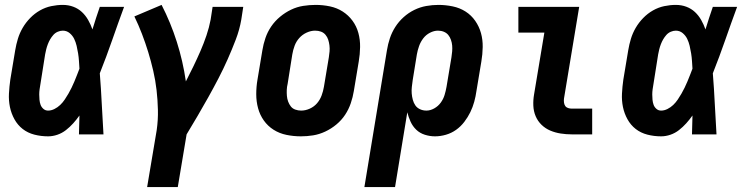

<svg xmlns="http://www.w3.org/2000/svg" viewBox="-20 -548 3040 783"><path d="M176 8Q147 8 120 1Q93 -6 72.5 -22Q52 -38 39 -61.5Q26 -85 20.5 -111.5Q15 -138 16.5 -166.5Q18 -195 22 -223L42 -343Q46 -367 53 -390Q60 -413 72.5 -434.5Q85 -456 103 -474.5Q121 -493 143 -505.5Q165 -518 189 -523Q213 -528 236 -528Q259 -528 279 -520.5Q299 -513 314 -499Q329 -485 339.5 -466.5Q350 -448 357 -428Q364 -451 371.5 -474Q379 -497 387 -520H486Q461 -452 437.5 -384.5Q414 -317 387 -249Q392 -187 395 -124.5Q398 -62 402 0H302Q303 -19 303 -38.5Q303 -58 304 -77Q292 -60 278.5 -45Q265 -30 249 -17.5Q233 -5 214 1.5Q195 8 176 8ZM176 -97Q189 -97 202 -103.5Q215 -110 225.5 -120Q236 -130 244 -142Q252 -154 259 -166Q266 -178 272 -190.5Q278 -203 283.5 -216Q289 -229 294 -242Q299 -255 304 -268Q303 -284 302 -299.5Q301 -315 298.5 -330.5Q296 -346 292.5 -361Q289 -376 282.5 -389.5Q276 -403 264 -413Q252 -423 236 -423Q226 -423 215.5 -418.5Q205 -414 197.5 -405.5Q190 -397 184.5 -387.5Q179 -378 175 -367.5Q171 -357 168.5 -347Q166 -337 164 -326L145 -206Q143 -195 141.5 -184Q140 -173 140 -162.5Q140 -152 141 -141Q142 -130 145.5 -120.5Q149 -111 157 -104Q165 -97 176 -97Z M580 215 619 -17Q625 -59 624 -100Q623 -141 618.5 -180.5Q614 -220 605 -259Q596 -298 584.5 -335.5Q573 -373 559 -409.5Q545 -446 528 -481L639 -528Q676 -456 701 -377.5Q726 -299 738 -216Q754 -247 769 -278Q784 -309 797.5 -340Q811 -371 822 -403.5Q833 -436 839 -468L847 -520H972L964 -468Q957 -427 941.5 -386.5Q926 -346 908.5 -306.5Q891 -267 871 -228.5Q851 -190 829.5 -151.5Q808 -113 786 -75.5Q764 -38 741 0L705 215Z M1207 8Q1177 8 1148 2Q1119 -4 1095.5 -19Q1072 -34 1056 -56.5Q1040 -79 1032.5 -106.5Q1025 -134 1025 -164Q1025 -194 1030 -223L1050 -343Q1054 -368 1062.5 -393Q1071 -418 1086 -440Q1101 -462 1122 -479.5Q1143 -497 1167 -508.5Q1191 -520 1216.5 -524Q1242 -528 1267 -528Q1297 -528 1325.5 -522Q1354 -516 1377.5 -501Q1401 -486 1417.5 -463.5Q1434 -441 1441.5 -413.5Q1449 -386 1448.5 -356Q1448 -326 1443 -297L1423 -177Q1419 -152 1410.5 -127Q1402 -102 1387.5 -80Q1373 -58 1352 -40.5Q1331 -23 1306.5 -11.5Q1282 0 1257 4Q1232 8 1207 8ZM1208 -97Q1226 -97 1243.5 -105Q1261 -113 1273 -127Q1285 -141 1291.5 -158.5Q1298 -176 1301 -194L1321 -314Q1323 -326 1324 -338.5Q1325 -351 1323.5 -363Q1322 -375 1318.5 -386Q1315 -397 1307.5 -406Q1300 -415 1289 -419Q1278 -423 1265 -423Q1248 -423 1230.5 -415Q1213 -407 1200.5 -393Q1188 -379 1181.5 -361.5Q1175 -344 1172 -326L1153 -206Q1150 -194 1149.5 -181.5Q1149 -169 1150 -157Q1151 -145 1155 -134Q1159 -123 1166 -114Q1173 -105 1184.5 -101Q1196 -97 1208 -97Z M1466 215 1558 -343Q1562 -368 1570 -392Q1578 -416 1592 -438Q1606 -460 1626 -478Q1646 -496 1669.5 -507.5Q1693 -519 1718 -523.5Q1743 -528 1768 -528Q1797 -528 1826 -522Q1855 -516 1878.5 -501Q1902 -486 1918 -463Q1934 -440 1941.5 -413Q1949 -386 1948.5 -356Q1948 -326 1943 -297L1923 -177Q1920 -155 1914 -133Q1908 -111 1898 -90.5Q1888 -70 1873.5 -51Q1859 -32 1840 -18.5Q1821 -5 1798.5 1.5Q1776 8 1754 8Q1733 8 1712.5 1.5Q1692 -5 1677.5 -19Q1663 -33 1654.5 -51.5Q1646 -70 1641 -90L1591 215ZM1719 -97Q1735 -97 1751 -106Q1767 -115 1777.5 -129.5Q1788 -144 1793 -160.5Q1798 -177 1801 -194L1821 -314Q1823 -326 1824 -338.5Q1825 -351 1824 -362.5Q1823 -374 1819 -385.5Q1815 -397 1808 -405.5Q1801 -414 1790 -418.5Q1779 -423 1766 -423Q1750 -423 1733.5 -414.5Q1717 -406 1706 -391.5Q1695 -377 1689 -360Q1683 -343 1680 -326L1663 -221Q1661 -207 1659.5 -193.5Q1658 -180 1659 -167Q1660 -154 1663.5 -141Q1667 -128 1674 -118Q1681 -108 1693 -102.5Q1705 -97 1719 -97Z M2312 0Q2289 0 2266.5 -3.5Q2244 -7 2224 -15.5Q2204 -24 2188.5 -39Q2173 -54 2164.5 -74Q2156 -94 2155 -117Q2154 -140 2158 -163L2200 -415H2094V-520H2342L2280 -146Q2279 -138 2280 -130Q2281 -122 2285 -116Q2289 -110 2296.5 -107.5Q2304 -105 2312 -105H2395V0Z M2676 8Q2647 8 2620 1Q2593 -6 2572.5 -22Q2552 -38 2539 -61.5Q2526 -85 2520.5 -111.5Q2515 -138 2516.5 -166.5Q2518 -195 2522 -223L2542 -343Q2546 -367 2553 -390Q2560 -413 2572.5 -434.5Q2585 -456 2603 -474.5Q2621 -493 2643 -505.5Q2665 -518 2689 -523Q2713 -528 2736 -528Q2759 -528 2779 -520.5Q2799 -513 2814 -499Q2829 -485 2839.5 -466.5Q2850 -448 2857 -428Q2864 -451 2871.5 -474Q2879 -497 2887 -520H2986Q2961 -452 2937.5 -384.5Q2914 -317 2887 -249Q2892 -187 2895 -124.5Q2898 -62 2902 0H2802Q2803 -19 2803 -38.5Q2803 -58 2804 -77Q2792 -60 2778.5 -45Q2765 -30 2749 -17.5Q2733 -5 2714 1.5Q2695 8 2676 8ZM2676 -97Q2689 -97 2702 -103.5Q2715 -110 2725.5 -120Q2736 -130 2744 -142Q2752 -154 2759 -166Q2766 -178 2772 -190.5Q2778 -203 2783.5 -216Q2789 -229 2794 -242Q2799 -255 2804 -268Q2803 -284 2802 -299.5Q2801 -315 2798.5 -330.5Q2796 -346 2792.5 -361Q2789 -376 2782.5 -389.5Q2776 -403 2764 -413Q2752 -423 2736 -423Q2726 -423 2715.5 -418.5Q2705 -414 2697.5 -405.5Q2690 -397 2684.5 -387.5Q2679 -378 2675 -367.5Q2671 -357 2668.5 -347Q2666 -337 2664 -326L2645 -206Q2643 -195 2641.5 -184Q2640 -173 2640 -162.5Q2640 -152 2641 -141Q2642 -130 2645.5 -120.5Q2649 -111 2657 -104Q2665 -97 2676 -97Z"/></svg>

Font: Iosevka SS04 Extrabold Oblique
Style: Regular
Weight: 800
Italic angle: -9°
Monospace: yes
Designer: Belleve Invis
Foundry: Belleve Invis
Version: Version 19.0.0; ttfautohint (v1.8.4)